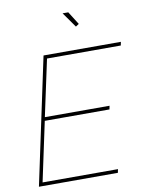

<svg xmlns="http://www.w3.org/2000/svg" viewBox="-98 -991 815 1061"><g transform="rotate(-10 309.0 -460.5)"><path d="M328 -921H360L406 -848L388 -836ZM184 -710H618L614 -690H200L132 -373H495L491 -353H128L57 -20H480L476 0H33Z"/></g></svg>

Font: Raleway-v4020 Thin
Style: Italic
Weight: 250
Italic angle: -12°
Designer: Matt McInerney, Pablo Impallari, Rodrigo Fuenzalida
Foundry: Matt McInerney, Pablo Impallari, Rodrigo Fuenzalida
Version: Version 4.020;PS 004.020;hotconv 1.0.88;makeotf.lib2.5.64775